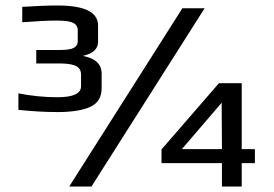

<svg xmlns="http://www.w3.org/2000/svg" viewBox="-20 -679 996 699"><path d="M275 -408V-365C275 -338 246 -325 189 -325C141 -325 94 -330 47 -339V-279C96 -274 144 -271 189 -271C244 -271 284 -278 311 -291C337 -304 350 -326 350 -358V-411C350 -445 328 -466 284 -475L283 -476C319 -484 337 -501 337 -527V-586C337 -635 288 -659 189 -659C150 -659 108 -657 61 -654V-598C114 -602 154 -604 180 -604C222 -604 263 -603 263 -569V-529C263 -498 226 -497 189 -497H112V-448H189C234 -448 275 -445 275 -408ZM908 -85V-136H860V-376H777L568 -135V-85H788V0H860V-85ZM788 -136H642L787 -305ZM232 0H313L725 -649H644Z"/></svg>

Font: Gamestation Text
Style: Bold
Weight: 400
Designer: Jonas Hecksher
Foundry: Jonas Hecksher, Playtypeª, e-types AS
Version: Version 1.003